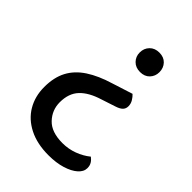

<svg xmlns="http://www.w3.org/2000/svg" viewBox="-203 -564 873 873"><g transform="rotate(45 233.5 -127.5)"><path d="M247 -221 344 -252Q354 -243 362.5 -229Q371 -215 371 -199Q371 -183 361 -173Q351 -163 329 -156L262 -134Q200 -115 168.5 -81.5Q137 -48 137 9Q137 59 171.5 95.5Q206 132 277 132Q315 132 350 119Q385 106 412 84Q424 93 431 104.5Q438 116 438 132Q438 155 416.5 174Q395 193 357.5 204.5Q320 216 271 216Q198 216 145.5 189.5Q93 163 65.5 116.5Q38 70 38 10Q38 -52 61 -95.5Q84 -139 130.5 -169.5Q177 -200 247 -221ZM361 -408Q361 -382 344 -364Q327 -346 298 -346Q269 -346 251.5 -364Q234 -382 234 -408Q234 -435 251.5 -453Q269 -471 298 -471Q327 -471 344 -453Q361 -435 361 -408Z"/></g></svg>

Font: Baloo Tamma 2 Medium
Style: Regular
Weight: 500
Designer: Divya Kowshik, Shuchita Grover and Ek Type
Foundry: Ek Type
Version: Version 1.700